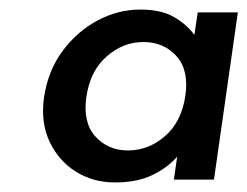

<svg xmlns="http://www.w3.org/2000/svg" viewBox="-20 -730 518 402"><path d="M221 -348Q175 -348 139 -370.5Q103 -393 84 -433Q65 -473 72 -525Q80 -581 110.5 -622.5Q141 -664 184 -687Q227 -710 274 -710Q317 -710 344 -694.5Q371 -679 387 -657L394 -704H478L428 -354H344L351 -402Q330 -378 298 -363Q266 -348 221 -348ZM248 -415Q291 -415 325.5 -445Q360 -475 368 -529Q376 -583 349.5 -612.5Q323 -642 280 -642Q238 -642 203.5 -612Q169 -582 161 -528Q153 -474 179.5 -444.5Q206 -415 248 -415Z"/></svg>

Font: Host Grotesk Medium
Style: Italic
Weight: 500
Italic angle: -8°
Designer: Doğukan Karapınar based on Poppins by Indian Type Foundry, Jonny Pinhorn
Foundry: Element Type
Version: Version 1.001; ttfautohint (v1.8.4.7-5d5b)